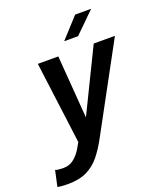

<svg xmlns="http://www.w3.org/2000/svg" viewBox="-239 -846 993 1182"><g transform="rotate(-20 257.5 -255.0)"><path d="M-1.5 228Q-24.5 228 -44.8 226Q-65 224 -68.5 222L-46 118.5Q-40 122 -25 123.8Q-10 125.5 7 125.5Q48 125.5 78 100.5Q108 75.5 128 39.5L147 6L77.5 -531H211.5L243 -120L443.5 -531H582.5L276.5 33Q245 91.5 209.5 135.2Q174 179 124 203.5Q74 228 -1.5 228ZM277.5 -606.5 397 -737.5H502L368.5 -606.5Z"/></g></svg>

Font: Epilogue SemiBold
Style: Italic
Weight: 600
Italic angle: -12°
Designer: Tyler Finck
Foundry: Etcetera Type Co
Version: Version 2.111; ttfautohint (v1.8.3)